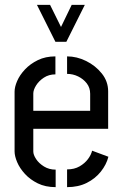

<svg xmlns="http://www.w3.org/2000/svg" viewBox="-20 -770 505 790"><path d="M208 -598 132 -750H186L231 -659L275 -750H329L253 -598ZM209 0Q167 0 135.5 -15.5Q104 -31 82.5 -54.5Q61 -78 50.5 -103Q40 -128 40 -147V-393Q40 -412 50.5 -436.5Q61 -461 82.5 -484Q104 -507 135.5 -522.5Q167 -538 208 -538V-464Q181 -464 160.5 -450.5Q140 -437 128.5 -418.5Q117 -400 117 -385V-314H351V-384Q351 -409 337 -427Q323 -445 301.5 -455.5Q280 -466 256 -466V-538Q296 -538 334.5 -519Q373 -500 399 -467.5Q425 -435 425 -394V-240H117V-147Q117 -133 128.5 -115.5Q140 -98 161 -85Q182 -72 209 -72ZM256 0V-73Q286 -73 307.5 -85.5Q329 -98 342 -115.5Q355 -133 359 -150L426 -125Q418 -93 395 -64Q372 -35 337 -17.5Q302 0 256 0Z"/></svg>

Font: Stick No Bills
Style: Regular
Weight: 400
Version: Version 2.000